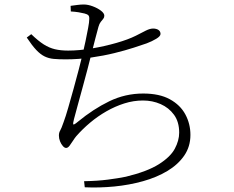

<svg xmlns="http://www.w3.org/2000/svg" viewBox="-20 -795 1040 854"><path d="M119 -643Q150 -613 174.5 -597.5Q199 -582 224.5 -576Q250 -570 283 -570Q332 -570 388.5 -579.5Q445 -589 497.5 -604Q550 -619 584 -636Q611 -650 629 -659Q647 -668 661 -668Q668 -668 674 -666.5Q680 -665 684.5 -662Q689 -659 691.5 -654.5Q694 -650 694 -644Q694 -634 675 -622.5Q656 -611 632 -602Q612 -595 575 -583Q538 -571 489.5 -559Q441 -547 385 -539Q329 -531 272 -531Q241 -531 219 -533Q197 -535 178.5 -544Q160 -553 141.5 -572.5Q123 -592 99 -628ZM295 -744 294 -769Q309 -771 324 -773Q339 -775 353 -775Q371 -775 392.5 -767Q414 -759 429 -747.5Q444 -736 444 -725Q444 -717 439 -711Q434 -705 428 -697.5Q422 -690 418 -676Q412 -654 404.5 -625.5Q397 -597 386 -553Q379 -525 369 -486.5Q359 -448 347.5 -406.5Q336 -365 326 -328Q316 -291 309 -265Q304 -246 306 -242Q308 -238 327 -254Q395 -310 466 -344.5Q537 -379 617 -379Q689 -379 735.5 -353.5Q782 -328 804.5 -286Q827 -244 827 -195Q827 -143 799.5 -103Q772 -63 724.5 -34.5Q677 -6 616 11Q555 28 488.5 34.5Q422 41 357 38L354 11Q413 10 459.5 4Q506 -2 540 -9Q635 -32 686.5 -64.5Q738 -97 757.5 -133.5Q777 -170 777 -205Q777 -253 754 -284.5Q731 -316 694.5 -332Q658 -348 616 -348Q574 -348 533 -335Q492 -322 453.5 -300Q415 -278 381 -249.5Q347 -221 319 -189Q313 -182 305 -169.5Q297 -157 289.5 -147Q282 -137 274 -137Q267 -137 259.5 -145.5Q252 -154 247 -166.5Q242 -179 242 -192Q242 -205 247.5 -214Q253 -223 263 -252Q272 -276 283.5 -316Q295 -356 307.5 -401Q320 -446 330.5 -486.5Q341 -527 347 -552Q354 -581 360.5 -612.5Q367 -644 372 -670.5Q377 -697 377 -709Q378 -722 373 -727Q368 -732 356 -735Q344 -738 329 -740.5Q314 -743 295 -744Z"/></svg>

Font: Noto Serif JP
Style: Regular
Weight: 200
Designer: Ryoko NISHIZUKA 西塚涼子 (kana & ideographs); Frank Grießhammer (Latin, Greek & Cyrillic); Wenlong ZHANG 张文龙 (bopomofo); San
Foundry: Adobe
Version: Version 2.001;hotconv 1.1.0;makeotfexe 2.6.0